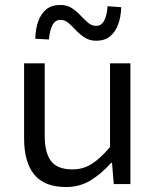

<svg xmlns="http://www.w3.org/2000/svg" viewBox="-20 -741 640 773"><path d="M246 12Q159 12 118 -38Q77 -88 77 -184V-486H160V-195Q160 -126 185.5 -92.5Q211 -59 272 -59Q314 -59 348.5 -80.5Q383 -102 423 -149V-486H505V0H438L431 -85H427Q390 -43 346 -15.5Q302 12 246 12ZM367 -577Q341 -577 321.5 -589.5Q302 -602 286 -619Q270 -636 255.5 -648.5Q241 -661 224 -661Q202 -661 191 -639.5Q180 -618 177 -582L122 -585Q123 -625 134 -655.5Q145 -686 166.5 -703.5Q188 -721 223 -721Q250 -721 269 -708.5Q288 -696 304 -679Q320 -662 334.5 -649.5Q349 -637 367 -637Q389 -637 400 -659Q411 -681 413 -716L468 -712Q467 -674 456 -643.5Q445 -613 423.5 -595Q402 -577 367 -577Z"/></svg>

Font: Source Code Pro
Style: Regular
Weight: 400
Monospace: yes
Designer: Paul D. Hunt, Teo Tuominen
Foundry: Adobe Systems Incorporated
Version: Version 1.018;hotconv 1.0.116;makeotfexe 2.5.65601